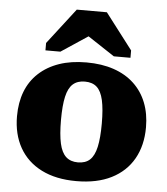

<svg xmlns="http://www.w3.org/2000/svg" viewBox="-56 -847 792 909"><g transform="rotate(5 340.5 -392.5)"><path d="M647 -270Q647 -184 611 -120.5Q575 -57 506.5 -22.5Q438 12 340 12Q243 12 174.5 -22.5Q106 -57 70 -120.5Q34 -184 34 -270Q34 -335 54 -387Q74 -439 114 -476Q154 -513 210.5 -532.5Q267 -552 340 -552Q413 -552 470 -532.5Q527 -513 566.5 -476Q606 -439 626.5 -387Q647 -335 647 -270ZM243 -270Q243 -201 252.5 -158.5Q262 -116 283.5 -96.5Q305 -77 340 -77Q376 -77 397 -96.5Q418 -116 427.5 -158.5Q437 -201 437 -270Q437 -339 427.5 -381Q418 -423 397 -442Q376 -461 340 -461Q305 -461 283.5 -442Q262 -423 252.5 -381Q243 -339 243 -270ZM415 -797H272L141 -627V-592H212L384 -706H293L466 -592H545V-627Z"/></g></svg>

Font: Roboto Serif 20pt ExtraBold
Style: Regular
Weight: 800
Version: Version 1.008